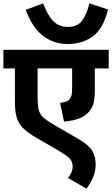

<svg xmlns="http://www.w3.org/2000/svg" viewBox="-20 -916 662 1134"><path d="M622 -512H540V-384Q540 -332 531 -302Q522 -272 499 -249Q477 -227 444 -215Q411 -203 358 -198L335 -308Q375 -314 387 -326Q398 -337 402 -351.5Q406 -366 406 -401V-512H202V-349Q202 -311 205 -286.5Q208 -262 218 -244.5Q228 -227 248 -212Q268 -197 302 -177L442 -96Q503 -61 524 -26.5Q545 8 545 57Q545 97 528 135Q511 173 491 198L381 135Q392 124 400.5 105Q409 86 409 70Q409 49 402 35Q395 21 374.5 5.5Q354 -10 313 -34L192 -104Q153 -126 125.5 -150.5Q98 -175 83 -209Q76 -228 72 -254Q68 -280 68 -322V-512H0V-622H622ZM618 -860Q591 -748 529 -702Q467 -656 378 -656Q298 -656 234.5 -704Q171 -752 132 -858L235 -896Q261 -825 295 -791Q329 -757 381 -757Q437 -757 464.5 -793.5Q492 -830 508 -896Z"/></svg>

Font: RS Noto Sans
Style: Bold
Weight: 700
Designer: Monotype Design Team
Foundry: Monotype Imaging Inc.
Version: Version 3.10